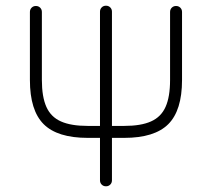

<svg xmlns="http://www.w3.org/2000/svg" viewBox="-20 -654 744 674"><path d="M363 -170V-212H416Q475 -212 510.2 -227.8Q545.5 -243.5 561.2 -278.8Q577 -314 577 -373V-612Q577 -621 583 -627Q589 -633 598 -633Q607 -633 613 -627Q619 -621 619 -612V-373Q619 -266.5 570.8 -218.2Q522.5 -170 416 -170ZM288 -170Q181.5 -170 133.2 -218.2Q85 -266.5 85 -373V-612Q85 -621 91 -627Q97 -633 106 -633Q115 -633 121 -627Q127 -621 127 -612V-373Q127 -314 142.8 -278.8Q158.5 -243.5 193.8 -227.8Q229 -212 288 -212H341V-170ZM352 0Q343 0 337 -6Q331 -12 331 -21V-613Q331 -622 337 -628Q343 -634 352 -634Q361 -634 367 -628Q373 -622 373 -613V-21Q373 -12 367 -6Q361 0 352 0Z"/></svg>

Font: Jura Light Light
Style: Regular
Weight: 300
Version: Version 5.106